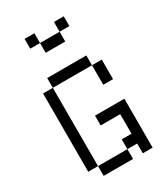

<svg xmlns="http://www.w3.org/2000/svg" viewBox="-213 -969 925 1062"><g transform="rotate(-30 250.0 -437.5)"><path d="M375 -812.5V-875H312.5V-812.5H187.5V-750H312.5V-812.5ZM125 -62.5V0H312.5V-62.5ZM125 -62.5Q125 -62.5 125 -562.5H62.5Q62.5 -562.5 62.5 -62.5ZM375 -62.5V0H437.5V-312.5H250V-250H375Q375 -250 375 -125H312.5V-62.5ZM375 -562.5Q375 -562.5 375 -437.5H437.5Q437.5 -437.5 437.5 -562.5ZM125 -562.5H375V-625H125ZM187.5 -812.5V-875H125V-812.5Z"/></g></svg>

Font: Unifont
Style: Regular
Weight: 500
Version: Version 13.0.05